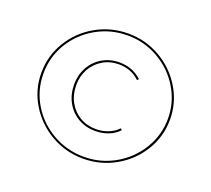

<svg xmlns="http://www.w3.org/2000/svg" viewBox="-114 -708 1044 949"><g transform="rotate(20 408.5 -233.0)"><path d="M70 -233Q70 -322 115.5 -397.5Q161 -473 239 -517.5Q317 -562 409 -562Q500 -562 577.5 -517.5Q655 -473 701 -397Q747 -321 747 -232Q747 -143 701 -67.5Q655 8 577 52Q499 96 408 96Q317 96 239.5 51.5Q162 7 116 -68.5Q70 -144 70 -233ZM736 -233Q736 -319 691.5 -392.5Q647 -466 572 -509Q497 -552 409 -552Q320 -552 244.5 -509Q169 -466 125 -393Q81 -320 81 -233Q81 -146 125 -73Q169 0 244.5 43Q320 86 409 86Q497 86 572 43Q647 0 691.5 -73.5Q736 -147 736 -233ZM242 -235Q242 -284 264.5 -325Q287 -366 327 -389.5Q367 -413 417 -413Q486 -413 534 -368L527 -360Q482 -403 417 -403Q370 -403 332.5 -380.5Q295 -358 274 -320Q253 -282 253 -235Q253 -185 274.5 -146Q296 -107 333.5 -85Q371 -63 418 -63Q452 -63 482.5 -75Q513 -87 533 -109L541 -102Q519 -78 487 -65.5Q455 -53 418 -53Q368 -53 328 -76Q288 -99 265 -140.5Q242 -182 242 -235Z"/></g></svg>

Font: Ysabeau Infant Hairline
Style: Regular
Weight: 100
Designer: Christian Thalmann (Catharsis Fonts)
Version: Version 0.003